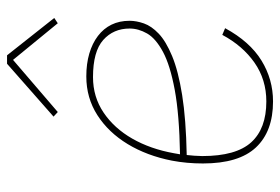

<svg xmlns="http://www.w3.org/2000/svg" viewBox="-145 -638 795 545"><g transform="rotate(-90 252.5 -365.5)"><path d="M237 12Q152 12 106.5 -36.5Q61 -85 61 -187Q61 -210 63 -232Q65 -254 69 -275Q83 -346 116 -400.5Q149 -455 198 -486.5Q247 -518 308 -518Q344 -518 373 -509.5Q402 -501 423 -485Q444 -469 455 -446.5Q466 -424 466 -395Q466 -376 458.5 -354.5Q451 -333 429.5 -312.5Q408 -292 366 -274.5Q324 -257 255.5 -246Q187 -235 85 -233Q84 -226 83 -211.5Q82 -197 82 -189Q82 -93 121 -50Q160 -7 237 -7Q299 -7 347 -40.5Q395 -74 426 -132L445 -124Q407 -54 353.5 -21Q300 12 237 12ZM306 -499Q250 -499 205.5 -469Q161 -439 131.5 -387.5Q102 -336 90 -269L87 -252Q200 -254 270 -267Q340 -280 378 -300.5Q416 -321 430 -345.5Q444 -370 444 -395Q444 -441 411.5 -470Q379 -499 306 -499ZM344 -743H368L474 -609L459 -599L355 -726L207 -599L194 -611Z"/></g></svg>

Font: IBM Plex Sans Thin
Style: Italic
Weight: 250
Italic angle: -11.31°
Designer: Mike Abbink, Paul van der Laan, Pieter van Rosmalen
Foundry: Bold Monday
Version: Version 3.201